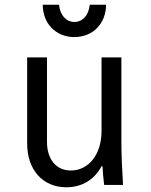

<svg xmlns="http://www.w3.org/2000/svg" viewBox="-20 -783 640 813"><path d="M494 -180V-540H410V-228C410 -130 356 -61 280 -61C218 -61 179 -108 179 -182V-540H95V-175C95 -64 161 10 261 10C328 10 380 -23 410 -79H414C415 -53 418 -27 421 0H501C497 -63 494 -129 494 -180ZM230 -763H161C161 -683 217 -626 295 -626C373 -626 429 -683 429 -763H360C356 -719 330 -690 295 -690C260 -690 234 -719 230 -763Z"/></svg>

Font: CommitMonoNiceRocks
Style: Regular
Weight: 400
Monospace: yes
Designer: Eigil Nikolajsen
Foundry: Eigil Nikolajsen
Version: Version 1.143